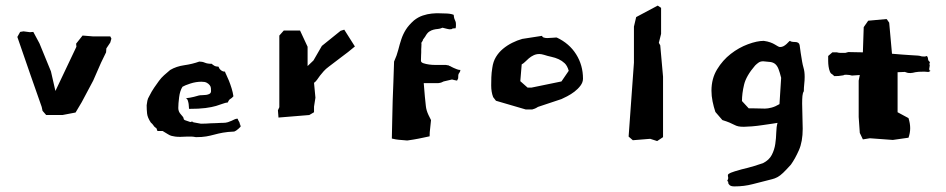

<svg xmlns="http://www.w3.org/2000/svg" viewBox="-20 -492 3380 686"><path d="M378 -354 374 -362H312L275 -365L252 -336L253 -325L178 -167L162 -237L121 -337L99 -378L87 -377L64 -380L52 -378L42 -360L89 -224L129 -110L132 -96L145 -81H203L250 -90L272 -127L313 -204L341 -268L359 -305L360 -319L374 -340Z M840 -44 837 -48Q837 -53 834 -57.5Q831 -62 829 -68Q823 -68 818 -65.5Q813 -63 807.5 -60.5Q802 -58 794.5 -55.5Q787 -53 776 -53H771Q759 -52 750 -52Q741 -52 733 -51.5Q725 -51 717 -50.5Q709 -50 698 -50Q679 -53 673.5 -54.5Q668 -56 668 -56Q668 -56 669 -56Q670 -56 666 -58Q665 -57 664 -57Q663 -57 662.5 -56.5Q662 -56 660 -56Q649 -60 642.5 -62Q636 -64 636 -69Q636 -73 626.5 -83Q617 -93 617 -106Q617 -121 620 -144.5Q623 -168 632 -182Q640 -187 660 -193.5Q680 -200 700 -200Q712 -200 718.5 -196.5Q725 -193 729 -188Q733 -183 733.5 -177.5Q734 -172 734 -167Q734 -160 729 -157Q724 -154 717 -153Q710 -152 703 -152Q696 -152 691 -151Q671 -145 658.5 -143Q646 -141 644 -141Q649 -139 651 -133Q653 -127 654 -120.5Q655 -114 655 -108.5Q655 -103 656 -103Q691 -103 714 -106Q737 -109 752 -113.5Q767 -118 776 -121.5Q785 -125 794 -126Q798 -136 803 -138.5Q808 -141 814 -148Q812 -162 807.5 -176.5Q803 -191 798 -203.5Q793 -216 788.5 -225Q784 -234 784 -236Q777 -236 772.5 -239Q768 -242 765.5 -245Q763 -248 762 -251Q761 -254 760 -254Q749 -254 743 -259Q739 -261 737 -264Q721 -264 712 -268Q703 -272 692 -272Q667 -263 638.5 -259Q610 -255 588 -242Q576 -232 566 -223Q556 -214 548 -203Q540 -192 531 -179Q522 -166 513 -148Q508 -140 506.5 -132Q505 -124 504 -116Q504 -101 505.5 -86.5Q507 -72 519 -54Q524 -50 527.5 -45Q531 -40 531 -40L537 -35Q539 -35 540.5 -29.5Q542 -24 543 -24H561Q573 -17 580 -12.5Q587 -8 593 -6.5Q599 -5 606 -4Q613 -3 624 -3Q630 -3 636.5 -3.5Q643 -4 650 -4Q656 -4 663 -4Q670 -4 680 -2Q702 -2 716.5 -4.5Q731 -7 745.5 -11Q760 -15 776.5 -18Q793 -21 817 -22Q823 -24 831.5 -31.5Q840 -39 840 -41Q840 -44 835 -44Z M1248 -326 1210 -386 1197 -382 1130 -328 1100 -276 1079 -256V-325L1052 -383H994L978 -365V-109L973 -98L975 -72L1085 -81L1102 -91V-111L1107 -143L1102 -196Q1109 -201 1113.5 -208Q1118 -215 1123.5 -222Q1129 -229 1136.5 -237.5Q1144 -246 1155 -254L1201 -289Q1212 -297 1223.5 -306Q1235 -315 1248 -326Z M1613 -204 1617 -212Q1617 -220 1617.5 -223.5Q1618 -227 1619.5 -229.5Q1621 -232 1622.5 -234Q1624 -236 1625 -242Q1619 -242 1612.5 -244.5Q1606 -247 1600.5 -249.5Q1595 -252 1591.5 -254Q1588 -256 1588 -256Q1585 -256 1584 -258L1573 -260H1550Q1546 -260 1535 -260Q1524 -260 1513 -261.5Q1502 -263 1493 -266Q1484 -269 1484 -275Q1484 -289 1484.5 -294Q1485 -299 1485 -305V-316Q1485 -320 1485.5 -324.5Q1486 -329 1486 -337H1485Q1485 -339 1488 -343Q1491 -347 1491 -349V-350L1499 -361Q1506 -374 1513.5 -379Q1521 -384 1529 -386Q1537 -388 1544.5 -388.5Q1552 -389 1561 -393Q1572 -390 1577 -389Q1582 -388 1584.5 -387.5Q1587 -387 1589 -387.5Q1591 -388 1594 -388Q1595 -390 1599.5 -390.5Q1604 -391 1607 -391H1608Q1609 -396 1609 -399Q1609 -402 1609 -405Q1609 -411 1608 -414Q1607 -417 1606 -419Q1605 -421 1603.5 -425Q1602 -429 1601 -439Q1590 -444 1567 -444Q1561 -444 1549.5 -444.5Q1538 -445 1522.5 -443.5Q1507 -442 1490.5 -436.5Q1474 -431 1459 -419Q1440 -402 1430 -386Q1420 -370 1414 -352Q1408 -334 1403 -314Q1398 -294 1388 -272Q1387 -231 1385.5 -197.5Q1384 -164 1383 -132Q1382 -100 1381.5 -68Q1381 -36 1380 3Q1388 5 1394 6Q1400 7 1405.5 7.5Q1411 8 1418 8.5Q1425 9 1435 10Q1449 8 1458 6.5Q1467 5 1474.5 3.5Q1482 2 1491.5 0Q1501 -2 1515 -5Q1515 -13 1515.5 -20Q1516 -27 1517 -34L1520 -63L1511 -81Q1503 -98 1501.5 -113.5Q1500 -129 1498 -147L1494 -195H1546Q1554 -196 1557.5 -197.5Q1561 -199 1565 -201L1595 -208Q1599 -207 1603 -206Q1607 -205 1613 -204Z M1739 -250Q1736 -232 1735.5 -216Q1735 -200 1735 -187Q1735 -163 1742 -145L1752 -132L1858 -101H1882Q1886 -102 1891 -104Q1896 -106 1902 -110L1986 -138Q1993 -141 2006.5 -148Q2020 -155 2032.5 -164.5Q2045 -174 2054 -186Q2063 -198 2063 -211Q2063 -259 2038.5 -298Q2014 -337 1969 -358H1967Q1963 -358 1953 -357Q1943 -356 1935 -356Q1928 -356 1922.5 -358Q1917 -360 1917 -364L1846 -353Q1828 -348 1810 -339Q1792 -330 1777 -317.5Q1762 -305 1752 -288.5Q1742 -272 1739 -250ZM1924 -296Q1936 -292 1950 -289Q1964 -286 1976 -280.5Q1988 -275 1997.5 -266Q2007 -257 2012 -239L1986 -201L1879 -179H1865L1839 -202L1844 -262Q1850 -265 1856 -271Q1862 -277 1869.5 -283.5Q1877 -290 1886.5 -294.5Q1896 -299 1907 -299Q1914 -299 1924 -296Z M2339 -330 2334 -339 2342 -371V-464L2330 -472L2253 -431L2245 -397V-268L2226 -4L2241 9L2303 4L2328 12L2349 -2V-180V-218Z M2852 -166Q2852 -179 2853.5 -192Q2855 -205 2855 -217Q2855 -227 2854 -235Q2853 -243 2850.5 -251.5Q2848 -260 2846 -271.5Q2844 -283 2841 -302Q2839 -320 2837 -331Q2835 -342 2820 -342Q2814 -342 2809 -343Q2804 -344 2803 -346Q2801 -346 2798 -342.5Q2795 -339 2790 -334.5Q2785 -330 2779.5 -327Q2774 -324 2767 -324Q2764 -324 2759.5 -326.5Q2755 -329 2748.5 -333Q2742 -337 2732.5 -340.5Q2723 -344 2709 -346Q2685 -346 2652.5 -334Q2620 -322 2591 -299.5Q2562 -277 2542 -244Q2522 -211 2522 -168Q2522 -149 2526 -129.5Q2530 -110 2536 -92L2561 -63Q2577 -58 2586.5 -54Q2596 -50 2603.5 -46Q2611 -42 2618.5 -40.5Q2626 -39 2638 -39Q2648 -39 2666.5 -40.5Q2685 -42 2704.5 -45Q2724 -48 2739 -50Q2754 -52 2758 -53Q2754 -39 2753.5 -18.5Q2753 2 2750 22.5Q2747 43 2737.5 61.5Q2728 80 2706 91Q2698 94 2675 101Q2652 108 2630 113Q2601 121 2591.5 125Q2582 129 2581 132.5Q2580 136 2581.5 141Q2583 146 2578 155Q2582 155 2582 160V161Q2582 165 2587 169.5Q2592 174 2604 174Q2639 174 2669 166Q2699 158 2720 153Q2731 150 2739.5 148Q2748 146 2757.5 141Q2767 136 2778 125.5Q2789 115 2806 96Q2821 75 2834.5 44.5Q2848 14 2848 -32Q2848 -53 2847 -77Q2846 -101 2846 -122Q2846 -138 2847 -149Q2848 -160 2852 -166ZM2707 -273Q2722 -272 2732.5 -270.5Q2743 -269 2750 -263Q2757 -257 2761.5 -245.5Q2766 -234 2771 -214L2765 -120Q2750 -111 2736.5 -107.5Q2723 -104 2713 -104Q2702 -104 2690.5 -104.5Q2679 -105 2667 -105H2655L2631 -131Q2631 -158 2638.5 -189.5Q2646 -221 2678 -258Q2684 -264 2690.5 -268.5Q2697 -273 2707 -273Z M3187 -234 3213 -235Q3218 -233 3222 -232Q3226 -231 3233 -231Q3237 -231 3241.5 -232Q3246 -233 3250.5 -234Q3255 -235 3262.5 -235.5Q3270 -236 3282 -236Q3286 -236 3289.5 -235.5Q3293 -235 3295 -235Q3296 -235 3297.5 -235Q3299 -235 3305 -239Q3300 -239 3300 -246Q3300 -247 3301 -252Q3302 -257 3302 -259Q3301 -259 3301 -264Q3301 -268 3303 -270Q3296 -275 3296 -280.5Q3296 -286 3292 -292Q3286 -290 3283 -290Q3276 -290 3273.5 -290.5Q3271 -291 3268 -292Q3265 -293 3257.5 -293.5Q3250 -294 3233 -295Q3221 -296 3204 -297Q3187 -298 3167 -300L3157 -411L3148 -424L3082 -418L3066 -395L3063 -305Q3049 -305 3036 -305.5Q3023 -306 3011 -306Q3001 -303 3000 -303Q2991 -303 2984 -303Q2977 -303 2970 -305H2954L2939 -292Q2939 -284 2939 -274Q2939 -264 2940.5 -254Q2942 -244 2945 -236.5Q2948 -229 2953 -227L2961 -220Q2971 -220 2976 -220.5Q2981 -221 2994 -223Q2995 -225 3003 -225Q3009 -225 3015.5 -224Q3022 -223 3024 -222Q3027 -222 3030.5 -222.5Q3034 -223 3038 -223L3052 -224L3048 -204V-74L3052 -17L3063 6L3088 2L3170 8L3226 0Q3232 -17 3232 -34Q3232 -51 3226 -70L3187 -91Z"/></svg>

Font: Dokdo
Style: Regular
Weight: 400
Version: Version 2.00